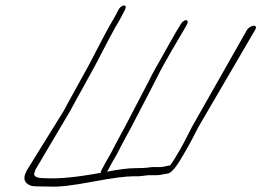

<svg xmlns="http://www.w3.org/2000/svg" viewBox="-20 -700 965 709"><path d="M418 -665 405 -640C401.8 -634 394.3 -621 382.4 -601L361 -561L306.1 -456L261.4 -375C236.8 -331 221.8 -303 215.5 -291L85.9 -82C61.1 -44 66.8 -25 94.4 -14C100.4 -12 123.9 -11 162.9 -11C196.3 -9 247.5 -15 321.8 -29C396.1 -43 445.7 -49 470.5 -49H486.5C491.3 -49 496.1 -49 501.3 -50L528.1 -53H556.1C572.9 -53 583.3 -57 598.4 -59C619.2 -61 644.6 -107 666.7 -145C681 -169 699.2 -205 712.6 -231L922.3 -590C927.2 -598 925.7 -605 917.7 -605C909.7 -605 897.2 -598 892.3 -590L688.6 -231C675.6 -206 657.8 -169 643.9 -146C634.8 -131 617.8 -100 607.9 -89C597.1 -88 582.3 -83 571.1 -83H543.1C539.1 -83 533.1 -82 525.5 -81C517.9 -80 502.3 -79 479.1 -79C455.9 -79 420.8 -75 374.8 -66C376.4 -68 378 -70 378.4 -71L393.4 -99L411.2 -130L437.3 -180L463.4 -228L532.6 -361C540.1 -376 549.6 -394 560.7 -416C585.2 -466 641 -559 665.6 -601C671.1 -611 674.3 -617 673.1 -620C671 -627 665 -628 654.7 -620C649.1 -616 621.4 -568 571.9 -479C558.9 -456 544.2 -431 531.2 -404L439.4 -228L413.3 -180L387.2 -130L369.4 -99L354.4 -71C352.4 -68 352 -65 352.4 -62C266.1 -46 200.2 -39 145.1 -42C119.1 -42 105.6 -47 106 -58L109 -68C109.4 -71 111.9 -76 115.9 -82L239.5 -291C254.9 -320 268.7 -345 285 -374L330.1 -456L385 -561L405.6 -599C416.7 -617 424.6 -631 429 -640L442 -665C446 -673 444.7 -680 438.3 -680C431.9 -680 422 -673 418 -665Z"/></svg>

Font: MewTooHand
Style: UltimateCondIta
Weight: 400
Designer: Mew Too, Robert Jablonski
Version: Version 0.77